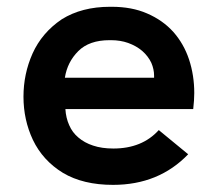

<svg xmlns="http://www.w3.org/2000/svg" viewBox="-20 -522 626 552"><path d="M305 9.5Q219 9.5 161 -25Q103 -60.5 74.5 -120Q47.5 -177.5 47.5 -244Q47.5 -309.5 73.5 -368Q100.5 -428 157.5 -466.5Q215 -502.5 296.5 -502.5H301Q359 -502.5 402.5 -483.5Q448 -464 478.5 -430Q508.5 -396 523.5 -351Q538.5 -305.5 538.5 -254.5Q538.5 -234.5 535.5 -208.5H168Q169.5 -183 179 -162Q188 -141 205.5 -126.5Q223 -111.5 247.5 -103.5Q272.5 -95 306 -95Q388.5 -95 436.5 -148L521 -78.5Q436.5 9.5 305 9.5ZM423 -298.5V-304.5Q423 -323 415 -341.5Q406 -360.5 389 -375.5Q372 -390 348.5 -398.5Q326 -406.5 299 -406.5H295Q236.5 -406.5 205 -375Q173.5 -343.5 166.5 -298.5Z"/></svg>

Font: Acari Sans Neue
Style: Bold
Weight: 700
Designer: Alfredo Marco Pradil (font), Cristiano Sobral (main changes)
Foundry: Hanken Design Co. (font), Cristiano Sobral (main changes)
Version: Version 2.459;March 19, 2022;FontCreator 14.0.0.2808 64-bit;